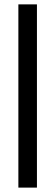

<svg xmlns="http://www.w3.org/2000/svg" viewBox="-20 -731 249 883"><path d="M64.5 131.8V-710.9H149.9V131.8Z"/></svg>

Font: Robotiche
Style: Bold
Weight: 700
Designer: Google
Version: Version 2.001